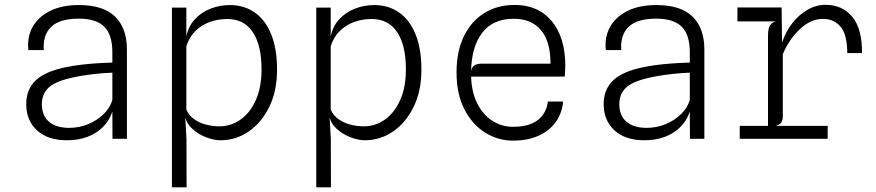

<svg xmlns="http://www.w3.org/2000/svg" viewBox="-20 -577 3640 798"><path d="M258.5 6Q178.5 6 133.8 -35.2Q89 -76.5 89 -144.5Q89 -206 129 -243.5Q169 -281 257.5 -298.5Q279.5 -303 305.8 -306.5Q332 -310 366.5 -312.8Q401 -315.5 447 -317V-359Q447 -433 413.2 -466.2Q379.5 -499.5 307.5 -499.5Q228 -499.5 192.8 -465.5Q157.5 -431.5 162 -369H98Q92 -422.5 115.5 -464.8Q139 -507 188 -531.5Q237 -556 308 -556Q409.5 -556 458.5 -507.8Q507.5 -459.5 507.5 -371.5V0H447.5L447 -113.5Q435 -76.5 408.5 -49.8Q382 -23 344 -8.5Q306 6 258.5 6ZM266 -45.5Q310 -45.5 347.8 -61.5Q385.5 -77.5 412 -104Q438.5 -130.5 447 -162V-275Q410 -273.5 378 -270Q346 -266.5 319.2 -262Q292.5 -257.5 272 -252.5Q206 -237 180 -210.8Q154 -184.5 154 -144Q154 -97 183.2 -71.5Q212.5 -46 266 -45.5Z M694.5 201.5V-545.5H754.5V-424.5Q762.5 -467 789.2 -496.2Q816 -525.5 854.5 -540.8Q893 -556 935 -556Q995 -556 1039.2 -524.8Q1083.5 -493.5 1107.5 -433.5Q1131.5 -373.5 1131.5 -287.5Q1131.5 -198.5 1099 -132.5Q1066.5 -66.5 1013.2 -30.2Q960 6 896.5 6Q868.5 6 835.8 -6.8Q803 -19.5 778 -43Q756.5 -63 750 -89L755 0L755.5 201.5ZM754.5 -385V-122.5V-121.5Q765 -97.5 786.5 -82Q808 -66.5 835.8 -59.2Q863.5 -52 892.5 -52Q940 -52 979.8 -80Q1019.5 -108 1043.2 -161Q1067 -214 1067 -289Q1067 -388.5 1030.8 -443.2Q994.5 -498 924.5 -498Q886.5 -498 852.2 -485.8Q818 -473.5 792.5 -448.5Q767 -423.5 754.5 -385Z M1294.5 201.5V-545.5H1354.5V-424.5Q1362.5 -467 1389.2 -496.2Q1416 -525.5 1454.5 -540.8Q1493 -556 1535 -556Q1595 -556 1639.2 -524.8Q1683.5 -493.5 1707.5 -433.5Q1731.5 -373.5 1731.5 -287.5Q1731.5 -198.5 1699 -132.5Q1666.5 -66.5 1613.2 -30.2Q1560 6 1496.5 6Q1468.5 6 1435.8 -6.8Q1403 -19.5 1378 -43Q1356.5 -63 1350 -89L1355 0L1355.5 201.5ZM1354.5 -385V-122.5V-121.5Q1365 -97.5 1386.5 -82Q1408 -66.5 1435.8 -59.2Q1463.5 -52 1492.5 -52Q1540 -52 1579.8 -80Q1619.5 -108 1643.2 -161Q1667 -214 1667 -289Q1667 -388.5 1630.8 -443.2Q1594.5 -498 1524.5 -498Q1486.5 -498 1452.2 -485.8Q1418 -473.5 1392.5 -448.5Q1367 -423.5 1354.5 -385Z M2112 7.5Q2051 7.5 1997.5 -25.2Q1944 -58 1910.8 -121.5Q1877.5 -185 1877.5 -276.5Q1877.5 -363.5 1908 -426.2Q1938.5 -489 1993 -522.8Q2047.5 -556.5 2119 -556.5Q2217.5 -556.5 2273.5 -488.8Q2329.5 -421 2329.5 -303Q2329.5 -288.5 2328.5 -276.5L2327 -258.5H1938Q1940 -194 1963.5 -147.2Q1987 -100.5 2025.8 -75.2Q2064.5 -50 2112 -50Q2179.5 -50 2215.5 -78.2Q2251.5 -106.5 2257 -155H2320.5Q2316 -106.5 2289.8 -69.8Q2263.5 -33 2218.2 -12.8Q2173 7.5 2112 7.5ZM1938 -281.5Q1942 -301 1954 -306.8Q1966 -312.5 1984 -312.5H2268Q2268 -406 2227.8 -452.5Q2187.5 -499 2115.5 -499Q2029.5 -499 1984.8 -441.5Q1940 -384 1938 -281.5Z M2658.5 6Q2578.5 6 2533.8 -35.2Q2489 -76.5 2489 -144.5Q2489 -206 2529 -243.5Q2569 -281 2657.5 -298.5Q2679.5 -303 2705.8 -306.5Q2732 -310 2766.5 -312.8Q2801 -315.5 2847 -317V-359Q2847 -433 2813.2 -466.2Q2779.5 -499.5 2707.5 -499.5Q2628 -499.5 2592.8 -465.5Q2557.5 -431.5 2562 -369H2498Q2492 -422.5 2515.5 -464.8Q2539 -507 2588 -531.5Q2637 -556 2708 -556Q2809.5 -556 2858.5 -507.8Q2907.5 -459.5 2907.5 -371.5V0H2847.5L2847 -113.5Q2835 -76.5 2808.5 -49.8Q2782 -23 2744 -8.5Q2706 6 2658.5 6ZM2666 -45.5Q2710 -45.5 2747.8 -61.5Q2785.5 -77.5 2812 -104Q2838.5 -130.5 2847 -162V-275Q2810 -273.5 2778 -270Q2746 -266.5 2719.2 -262Q2692.5 -257.5 2672 -252.5Q2606 -237 2580 -210.8Q2554 -184.5 2554 -144Q2554 -97 2583.2 -71.5Q2612.5 -46 2666 -45.5Z M3054.5 0V-54H3172V-426.5Q3172 -458 3180 -471Q3188 -484 3204.5 -488H3045V-546H3228.5L3230.5 -400Q3245 -444.5 3272.5 -480Q3300 -515.5 3336 -536.2Q3372 -557 3411 -557Q3481.5 -557 3522.8 -506.5Q3564 -456 3562.5 -356.5H3501.5Q3501 -434.5 3473.2 -466.5Q3445.5 -498.5 3400.5 -498.5Q3350.5 -498.5 3305.8 -457.2Q3261 -416 3233.5 -352V-91Q3233.5 -78.5 3227.2 -68.2Q3221 -58 3203.5 -54H3420V0Z"/></svg>

Font: Spline Sans Mono Light
Style: Regular
Weight: 300
Monospace: yes
Version: Version 1.004